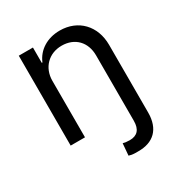

<svg xmlns="http://www.w3.org/2000/svg" viewBox="-176 -679 952 1010"><g transform="rotate(-30 299.5 -174.5)"><path d="M432 -344V53C432 106 408 131 363 131C347 131 334 129 322 126L316 198C332 203 352 205 372 204C463 205 519 154 519 53V-358C519 -473 443 -553 331 -553C254 -553 194 -514 169 -453H165V-546H79V0H166V-343C166 -423 222 -479 300 -479C380 -479 432 -425 432 -344Z"/></g></svg>

Font: Wafeq
Style: Regular
Weight: 400
Designer: Rasmus Andersson & Azza Alameddine
Foundry: Google & TypeTogether
Version: Version 3.000;FEAKit 1.0